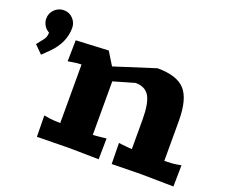

<svg xmlns="http://www.w3.org/2000/svg" viewBox="-120 -925 1301 1110"><g transform="rotate(20 530.0 -369.5)"><path d="M419.9 -609.9 469.2 -529.8 720.2 -609.9Q840.8 -609.9 890.4 -554.7Q939.9 -499.5 939.9 -365.2V-120.1Q986.8 -120.1 1018.1 -126L1042 -129.9L1040 1L839.8 -2L660.2 1L658.2 -127.9L682.1 -125Q725.1 -120.1 740.2 -120.1V-297.9Q740.2 -401.4 715.1 -444.1Q689.9 -486.8 629.9 -486.8L500 -449.2V-120.1Q515.1 -120.1 558.1 -125L582 -127.9L580.1 1L399.9 -2L200.2 1L198.2 -129.9L222.2 -126Q253.4 -120.1 299.8 -120.1V-480Q273.4 -480 242.2 -474.1L217.8 -470.2L220.2 -600.1ZM60.1 -588.9Q39.6 -600.1 28.3 -619.4Q17.1 -638.7 17.1 -660.2Q17.1 -694.3 41.3 -717.3Q65.4 -740.2 97.2 -740.2Q131.3 -740.2 154.1 -716.1Q176.8 -691.9 176.8 -660.2Q176.8 -568.8 102.1 -494.1L60.1 -453.1L12.2 -501L47.9 -546.9Q60.1 -563 60.1 -588.9Z"/></g></svg>

Font: Zantroke
Style: Regular
Weight: 500
Foundry: gluk
Version: Version 0.36